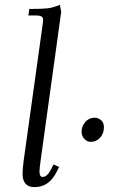

<svg xmlns="http://www.w3.org/2000/svg" viewBox="-20 -766 511 793"><path d="M73.2 -47.9Q73.2 -71.8 78.1 -105L155.8 -662.1Q158.2 -681.6 158.2 -683.1Q158.2 -693.4 151.4 -697.8Q144.5 -702.1 127 -702.1H97.2L101.1 -729Q154.8 -729 177.2 -731.7Q199.7 -734.4 227.1 -746.1L232.9 -717.8L147.9 -104Q143.1 -68.8 143.1 -58.1Q143.1 -35.2 155.8 -35.2Q174.8 -35.2 189.9 -64.9L201.2 -86.9L224.1 -76.2L212.9 -54.2Q181.6 6.8 123 6.8Q73.2 6.8 73.2 -47.9ZM316.9 -221.2Q316.9 -244.6 332.3 -262.2Q347.7 -279.8 370.1 -279.8Q386.2 -279.8 397.7 -269.5Q409.2 -259.3 409.2 -240.2Q409.2 -215.3 393.8 -197.8Q378.4 -180.2 355 -180.2Q338.9 -180.2 327.9 -192.9Q316.9 -205.6 316.9 -221.2Z"/></svg>

Font: Dihjauti S
Style: Italic
Weight: 400
Italic angle: -9°
Designer: T. Christopher White
Version: Version 3.0.0